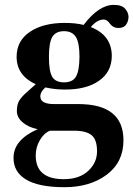

<svg xmlns="http://www.w3.org/2000/svg" viewBox="-20 -530 552 795"><path d="M289.1 11.2H187Q162.1 21 145 50.3Q127.9 79.6 127.9 113.8Q127.9 211.9 244.1 211.9Q308.1 211.9 345.2 177.7Q381.8 143.6 381.8 96.7Q381.8 48.8 359.9 30.3Q337.9 11.7 289.1 11.2ZM309.1 -294.9Q309.1 -352.1 294.4 -376.5Q279.3 -400.9 245.1 -400.9Q210.9 -400.9 196.8 -377.4Q182.6 -354 182.6 -294.4Q182.6 -234.9 196.3 -211.9Q210 -189 245.6 -189Q281.2 -189 294.9 -213.4Q308.6 -237.8 309.1 -294.9ZM410.2 -449.2Q382.3 -449.2 356 -418Q442.9 -383.8 442.9 -297.9Q442.4 -231.9 389.6 -195.3Q336.9 -158.7 248 -159.2Q207 -159.2 168 -168Q147 -149.9 147 -130.9Q147 -98.6 205.1 -99.1H304.2Q491.2 -99.1 491.2 50.8Q491.2 141.6 421.9 193.4Q352.5 245.1 247.1 245.1Q140.6 245.1 87.9 213.4Q35.2 181.6 36.1 123Q36.1 48.8 136.2 4.9Q97.2 -2.9 73.7 -23.4Q49.8 -43.9 49.8 -70.3Q49.8 -96.7 59.6 -113.3Q69.3 -129.9 97.2 -153.8L127.9 -181.2Q48.8 -217.3 48.8 -294.9Q48.8 -360.8 103.5 -397.9Q158.2 -435.1 248 -435.1Q293 -435.1 326.2 -426.8Q389.2 -509.8 451.2 -509.8Q484.4 -509.8 498 -494.1Q511.7 -478.5 512.2 -460.4Q511.7 -441.4 502 -427.7Q492.2 -414.1 470.2 -414.1Q448.2 -414.1 435.5 -431.6Q422.9 -449.2 410.2 -449.2Z"/></svg>

Font: Unna-Bold
Style: Bold
Weight: 700
Designer: Jorge de Buen U.
Foundry: Omnibus-Type
Version: Version 2.006;PS 002.006;hotconv 1.0.70;makeotf.lib2.5.58329